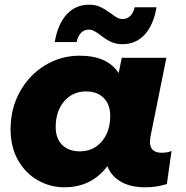

<svg xmlns="http://www.w3.org/2000/svg" viewBox="-20 -788 791 817"><path d="M710 -146 690 -5Q647 9 598 9Q535 9 494 -15Q453 -39 437 -81Q369 9 254 9Q194 9 141.5 -20.5Q89 -50 57 -106Q25 -162 25 -238Q25 -326 64.5 -397.5Q104 -469 171.5 -510Q239 -551 319 -551Q437 -551 485 -477L498 -542H688L620 -205Q618 -191 618 -185Q618 -138 668 -138Q694 -138 710 -146ZM449 -295Q449 -343 421.5 -371Q394 -399 346 -399Q289 -399 253 -357Q217 -315 217 -247Q217 -199 244.5 -171.5Q272 -144 320 -144Q377 -144 413 -186Q449 -228 449 -295ZM408 -638Q391 -651 380 -656.5Q369 -662 358 -662Q338 -662 324.5 -648Q311 -634 306 -609H213Q226 -686 264 -727Q302 -768 359 -768Q386 -768 406.5 -758.5Q427 -749 452 -731Q467 -719 478.5 -713Q490 -707 502 -707Q521 -707 534.5 -720.5Q548 -734 553 -757H646Q633 -681 595.5 -640.5Q558 -600 501 -600Q473 -600 452 -610Q431 -620 408 -638Z"/></svg>

Font: Montserrat Alternates ExtraBold
Style: Italic
Weight: 800
Italic angle: -11.3°
Designer: Julieta Ulanovsky
Foundry: Julieta Ulanovsky
Version: Version 7.200